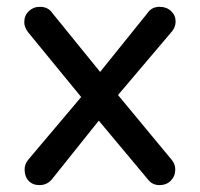

<svg xmlns="http://www.w3.org/2000/svg" viewBox="-20 -535 582 560"><path d="M491.2 -41Q491.2 -21.5 478.5 -8.3Q465.8 4.9 444.8 4.9Q423.3 4.9 410.2 -13.2L268.1 -183.1L133.8 -15.1Q119.1 4.9 95.2 4.9Q75.2 4.9 63.5 -7.6Q51.8 -20 51.8 -41Q51.8 -55.7 62 -68.8L216.8 -252L62 -440.9Q50.8 -455.6 50.8 -470.2Q50.8 -489.7 64 -502.4Q77.1 -515.1 96.2 -515.1Q120.1 -515.1 131.8 -498L272 -325.2L411.1 -498Q422.9 -515.1 445.8 -515.1Q465.8 -515.1 479 -502.7Q492.2 -490.2 492.2 -472.2Q492.2 -457 481.9 -443.8L324.2 -257.8L480 -69.8Q491.2 -57.1 491.2 -41Z"/></svg>

Font: Aka-Acid-Varela
Style: Regular
Weight: 400
Designer: Joe Prince, Avraham Cornfeld, Cyberella
Foundry: Joe Prince, Avraham Cornfeld, Cyberella
Version: Version 2.000; ttfautohint (v1.5.33-1714) -l 8 -r 50 -G 200 